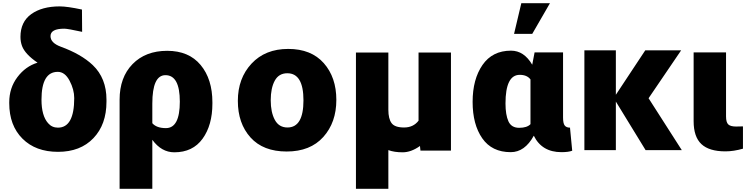

<svg xmlns="http://www.w3.org/2000/svg" viewBox="-20 -892 4647 1186"><path d="M37.1 -254.9V-259.8Q37.1 -348.6 87.4 -415.5Q137.7 -482.4 211.9 -504.9Q135.7 -556.6 116.2 -607.4Q106.4 -633.8 106.4 -664.1Q106.4 -756.8 172.9 -804.7Q239.3 -852.5 348.6 -852.5Q395.5 -852.5 486.3 -833L487.3 -695.3Q398.4 -714.8 377 -714.8Q292 -714.8 292 -668.9Q292 -627 355.5 -603.5Q481.4 -557.6 552.7 -490.2Q637.7 -409.2 637.7 -276.4V-263.7Q637.7 -123 557.1 -38.6Q476.6 45.9 338.4 45.9Q200.2 45.9 118.7 -35.6Q37.1 -117.2 37.1 -254.9ZM236.3 -276.4Q236.3 -176.8 277.3 -130.9Q300.8 -103.5 337.9 -103.5Q438.5 -103.5 438.5 -286.1Q438.5 -338.9 409.7 -393.6Q380.9 -448.2 336.9 -448.2Q236.3 -448.2 236.3 -276.4Z M718.8 274.4V-276.4Q718.8 -414.1 798.8 -496.1Q878.9 -578.1 1012.7 -578.1Q1146.5 -578.1 1219.2 -490.7Q1292 -403.3 1292 -259.8V-252Q1292 -119.1 1231.4 -35.2Q1170.9 48.8 1056.6 48.8Q977.5 48.8 920.9 -28.3V274.4ZM920.9 -130.9Q947.3 -100.6 1004.9 -100.6Q1090.8 -100.6 1090.8 -264.2Q1090.8 -427.7 1002 -427.7Q920.9 -427.7 920.9 -252Z M1527.3 -43Q1449.2 -129.9 1449.2 -269Q1449.2 -408.2 1533.7 -499Q1618.2 -589.8 1760.3 -589.8Q1902.3 -589.8 1980 -502Q2057.6 -414.1 2057.6 -274.9Q2057.6 -135.7 1977.1 -45.9Q1896.5 43.9 1751 43.9Q1605.5 43.9 1527.3 -43ZM1755.9 -104.5Q1854.5 -104.5 1854.5 -272Q1854.5 -439.5 1754.9 -439.5Q1702.1 -439.5 1677.2 -393.6Q1652.3 -347.7 1652.3 -272.9Q1652.3 -198.2 1677.7 -151.4Q1703.1 -104.5 1755.9 -104.5Z M2178.7 274.4V-567.4H2378.9V-213.9Q2378.9 -158.2 2398.9 -131.3Q2418.9 -104.5 2476.1 -104.5Q2533.2 -104.5 2565.4 -146.5V-567.4H2765.6V38.1H2577.1L2574.2 9.8Q2519.5 48.8 2467.3 48.8Q2415 48.8 2378.9 35.2V274.4Z M3136.7 -579.1Q3216.8 -579.1 3267.6 -492.2L3282.2 -568.4H3458V-166Q3458 -129.9 3468.3 -116.7Q3478.5 -103.5 3501 -103.5Q3502.9 -103.5 3501 -102.5L3514.6 39.1Q3491.2 47.9 3448.2 47.9Q3327.1 47.9 3277.3 -53.7Q3221.7 47.9 3134.8 47.9Q3018.6 47.9 2959 -37.6Q2899.4 -123 2899.4 -262.7Q2899.4 -402.3 2960.4 -490.7Q3021.5 -579.1 3136.7 -579.1ZM3102.5 -252.9Q3102.5 -182.6 3120.6 -142.6Q3138.7 -102.5 3187 -102.5Q3235.4 -102.5 3256.8 -125V-401.4Q3235.4 -429.7 3190.4 -429.7Q3102.5 -429.7 3102.5 -252.9ZM3155.3 -682.6 3200.2 -872.1H3377L3267.6 -682.6Z M3589.8 35.2V-581.1H3784.2V-306.6L3965.8 -581.1H4187.5L3986.3 -285.2L4191.4 35.2H3967.8L3784.2 -264.6V35.2Z M4264.6 -143.6V-568.4H4464.8V-172.9Q4464.8 -136.7 4478.5 -123.5Q4492.2 -110.4 4526.9 -110.4Q4561.5 -110.4 4569.3 -111.3V26.4Q4511.7 43 4460.9 43Q4360.4 43 4312.5 -2Q4264.6 -46.9 4264.6 -143.6Z"/></svg>

Font: GenEi M Gothic v2 Black
Style: Regular
Weight: 900
Version: Version 2.0